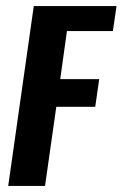

<svg xmlns="http://www.w3.org/2000/svg" viewBox="-20 -611 403 631"><path d="M7 0 91 -591H363L351 -509H200L178 -351H306L293 -260H165L128 0Z"/></svg>

Font: Alumni Sans
Style: Bold Italic
Weight: 700
Italic angle: -8°
Designer: Robert E. Leuschke
Foundry: Robert E. Leuschke
Version: Version 1.016